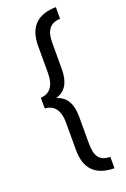

<svg xmlns="http://www.w3.org/2000/svg" viewBox="-163 -751 629 962"><g transform="rotate(-20 151.0 -270.5)"><path d="M271 159Q121 157 121 8V-139Q121 -237 45 -242V-299Q121 -304 121 -404V-547Q121 -698 271 -700V-638Q193 -636 193 -541V-398Q193 -295 120 -272V-270Q193 -248 193 -145V-4Q193 23 197 42Q201 61 210.5 73.5Q220 86 235 92Q250 98 271 98Z"/></g></svg>

Font: A Tai Tham KH New
Style: Regular
Weight: 400
Designer: Sangdang Kengtung
Foundry: Sangdang Kengtung
Version: Version 1.002